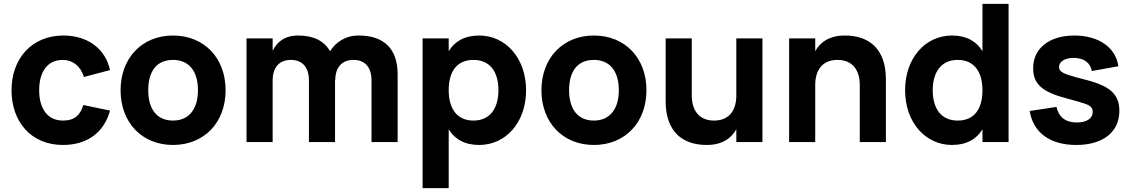

<svg xmlns="http://www.w3.org/2000/svg" viewBox="-20 -740 5890 1000"><path d="M308 15C433 15 522 -49 553 -164L414 -193C398 -141 369 -112 308 -112C226 -112 184 -176 184 -270C184 -360 222 -428 308 -428C358 -428 401 -395 417 -339L553 -375C529 -486 437 -555 310 -555C145 -555 40 -434 40 -270C40 -108 140 15 308 15Z M881 15C1043 15 1155 -101.5 1155 -270C1155 -438.5 1043 -555 881 -555C720 -555 608 -438 608 -270C608 -101.5 719.5 15 881 15ZM881 -112C799 -112 752 -169.5 752 -270C752 -371.5 798 -428 881 -428C963.5 -428 1011 -370.5 1011 -270C1011 -170.5 963 -112 881 -112Z M1589 0H1725V-323.5L1726 -322.5C1726 -377.5 1751.5 -428 1821 -428C1890.5 -428 1915 -377.5 1915 -322.5V0H2051V-353C2051 -484.5 1981.5 -555 1848 -555C1777.5 -555 1728 -519 1699 -473C1669 -527 1613 -555 1532 -555C1460.5 -555 1421.5 -519 1400 -475.5V-540H1264V0H1400V-322.5C1400 -377.5 1425.5 -428 1495 -428C1564.5 -428 1589 -377.5 1589 -322.5Z M2317 240V-66.5C2348.5 -15.5 2399 15 2476 15C2614 15 2720 -102 2720 -270C2720 -437 2614 -555 2476 -555C2399 -555 2348.5 -524.5 2317 -473.5V-540H2181V240ZM2446 -112C2361 -112 2317 -173 2317 -270C2317 -364 2357 -428 2446 -428C2532 -428 2576 -366 2576 -270C2576 -177 2533 -112 2446 -112Z M3073 15C3235 15 3347 -101.5 3347 -270C3347 -438.5 3235 -555 3073 -555C2912 -555 2800 -438 2800 -270C2800 -101.5 2911.5 15 3073 15ZM3073 -112C2991 -112 2944 -169.5 2944 -270C2944 -371.5 2990 -428 3073 -428C3155.5 -428 3203 -370.5 3203 -270C3203 -170.5 3155 -112 3073 -112Z M3583 -540H3447V-212C3447 -56.5 3532.5 15 3661 15C3740 15 3788 -18.5 3815 -66.5V0H3951V-540H3815V-242.5C3815 -163.5 3776.5 -112 3699 -112C3621.5 -112 3583 -164.5 3583 -242.5Z M4458 0H4594V-328C4594 -483.5 4508.5 -555 4380 -555C4301 -555 4253 -521.5 4226 -473.5V-540H4090V0H4226V-297.5C4226 -376.5 4264.5 -428 4342 -428C4419.5 -428 4458 -375.5 4458 -297.5Z M5097 -720V-473.5C5065.5 -524.5 5015 -555 4938 -555C4800 -555 4694 -438 4694 -270C4694 -103 4800 15 4938 15C5015 15 5065.5 -15.5 5097 -66.5V0H5233V-720ZM4968 -428C5053 -428 5097 -367 5097 -270C5097 -176 5057 -112 4968 -112C4882 -112 4838 -174 4838 -270C4838 -363 4881 -428 4968 -428Z M5585.5 15C5725 15 5810 -52 5810 -163C5810 -247 5763.5 -291 5640 -323C5596 -334 5564.5 -343 5545 -349.5C5506.5 -362.5 5496 -372.5 5496 -392C5496 -419.5 5527 -438.5 5572 -438.5C5624.5 -438.5 5660.5 -412.5 5666 -370L5805 -395C5791 -493 5702 -555 5576 -555C5445.5 -555 5361 -488.5 5361 -385C5361 -301.5 5408 -260 5541 -226C5582.5 -215 5611.5 -206.5 5629 -200.5C5663 -188.5 5671 -178.5 5671 -156C5671 -122 5637.5 -102 5588.5 -102C5530.5 -102 5494 -130 5482.5 -183L5343 -162C5361 -49.5 5448.5 15 5585.5 15Z"/></svg>

Font: Vela Sans ExtBd
Style: Regular
Weight: 800
Designer: Principal design: Mikhail Sharanda - project Manrope.
Design modification: Ravid Balaliev
Foundry: Mikhail Sharanda
Version: Version 1.001